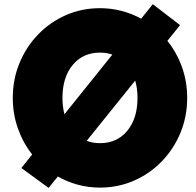

<svg xmlns="http://www.w3.org/2000/svg" viewBox="-20 -879 934 916"><path d="M212 17.5 256 -37Q300.5 -11.5 351.2 2.2Q402 16 457 16Q543.5 16 619 -17Q694.5 -50 751.5 -108.8Q808.5 -167.5 840.8 -245.2Q873 -323 873 -412Q873 -490 848 -559.5Q823 -629 778.5 -684L839 -759L709 -859L653.5 -790Q609.5 -814 560 -827Q510.5 -840 457 -840Q370.5 -840 295 -807Q219.5 -774 162.5 -715.2Q105.5 -656.5 73.2 -578.8Q41 -501 41 -412Q41 -335 65.5 -266Q90 -197 133.5 -142L82 -77.5ZM278 -412Q278 -510 326.8 -569Q375.5 -628 457 -628Q488.5 -628 516 -618.5L287.5 -334Q278 -370 278 -412ZM457 -196Q423 -196 393.5 -207L625 -494.5Q636 -456.5 636 -412Q636 -314 587.2 -255Q538.5 -196 457 -196Z"/></svg>

Font: Spartan Black
Style: Regular
Weight: 900
Designer: Matt Bailey, Mirko Velimirovic
Foundry: Matt Bailey
Version: Version 1.003; ttfautohint (v1.8.3)